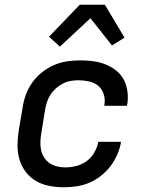

<svg xmlns="http://www.w3.org/2000/svg" viewBox="-20 -783 640 811"><path d="M249 8Q218 8 187.5 2Q157 -4 132 -18.5Q107 -33 89 -56.5Q71 -80 62.5 -108.5Q54 -137 54 -168.5Q54 -200 59 -231L76 -331Q80 -358 90 -385Q100 -412 117.5 -436Q135 -460 158.5 -478.5Q182 -497 209 -508.5Q236 -520 263.5 -524Q291 -528 319 -528Q346 -528 373 -524.5Q400 -521 424.5 -511.5Q449 -502 469.5 -486Q490 -470 502 -448Q514 -426 518 -399Q522 -372 518 -345L516 -336H420L421 -341Q425 -364 418 -385.5Q411 -407 395 -420.5Q379 -434 356.5 -439Q334 -444 312 -444Q295 -444 278 -441Q261 -438 245.5 -430Q230 -422 216 -409.5Q202 -397 192.5 -382Q183 -367 178 -350.5Q173 -334 170 -317L154 -217Q151 -199 150.5 -181.5Q150 -164 154 -147Q158 -130 167.5 -116Q177 -102 191 -93Q205 -84 221.5 -80Q238 -76 256 -76Q279 -76 302.5 -82Q326 -88 346 -102.5Q366 -117 378.5 -139Q391 -161 395 -183V-184H491V-183Q487 -157 475.5 -130.5Q464 -104 446.5 -81Q429 -58 406 -40Q383 -22 357 -11Q331 0 303.5 4Q276 8 249 8ZM233 -586 187 -628 317 -763H423L506 -624L453 -591L362 -706Z"/></svg>

Font: Iosevka Aile Medium Oblique
Style: Regular
Weight: 500
Italic angle: -9°
Designer: Belleve Invis
Foundry: Belleve Invis
Version: Version 31.1.0; ttfautohint (v1.8.4)